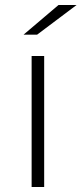

<svg xmlns="http://www.w3.org/2000/svg" viewBox="-20 -745 325 765"><path d="M106 -522V0H156V-522ZM213 -725 74 -607H128L285 -725Z"/></svg>

Font: Montserrat Custom ExtraLight
Style: Regular
Weight: 300
Designer: Julieta Ulanovsky
Foundry: Julieta Ulanovsky
Version: Version 7.200